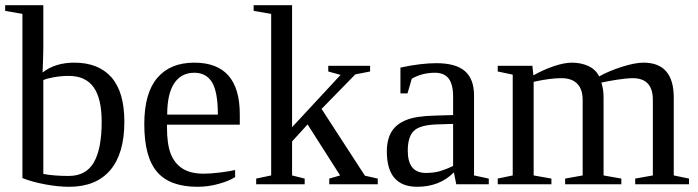

<svg xmlns="http://www.w3.org/2000/svg" viewBox="-20 -714 2706 744"><path d="M374 -242.2Q374 -332 342.8 -376Q311.5 -419.9 246.1 -419.9Q217.3 -419.9 189 -414.8Q160.6 -409.7 147.9 -403.8V-40Q189 -32.2 246.1 -32.2Q313.5 -32.2 343.8 -85Q374 -137.7 374 -242.2ZM66.9 -660.2 0 -671.9V-693.8H147.9V-529.8Q147.9 -503.4 145 -433.1Q193.8 -471.2 268.1 -471.2Q361.8 -471.2 411.9 -414.3Q461.9 -357.4 461.9 -242.2Q461.9 -118.7 407 -54.4Q352.1 9.8 248 9.8Q206.1 9.8 155.5 0.5Q105 -8.8 66.9 -23.9Z M627 -231V-222.2Q627 -154.8 641.8 -117.4Q656.7 -80.1 687.7 -60.5Q718.8 -41 769 -41Q795.4 -41 831.5 -45.4Q867.7 -49.8 891.1 -55.2V-27.8Q867.7 -12.7 827.4 -1.5Q787.1 9.8 745.1 9.8Q638.2 9.8 588.6 -47.9Q539.1 -105.5 539.1 -232.9Q539.1 -353 589.4 -412.1Q639.6 -471.2 732.9 -471.2Q909.2 -471.2 909.2 -271V-231ZM732.9 -432.1Q682.1 -432.1 655 -391.1Q627.9 -350.1 627.9 -270H824.2Q824.2 -357.4 801.8 -394.8Q779.3 -432.1 732.9 -432.1Z M1111.8 -221.2 1299.8 -423.8 1252 -437V-459H1414.1V-437L1356.9 -425.8L1226.1 -292L1394 -33.2L1443.8 -22V0H1255.9V-22L1297.9 -34.2L1171.9 -231.9L1111.8 -166V-34.2L1160.6 -22V0H972.7V-22L1030.8 -34.2V-660.2L962.9 -671.9V-693.8H1111.8Z M1670.9 -469.2Q1746.1 -469.2 1781.5 -438.5Q1816.9 -407.7 1816.9 -344.2V-34.2L1874 -22V0H1748L1738.8 -45.9Q1683.1 9.8 1596.7 9.8Q1479 9.8 1479 -127Q1479 -172.9 1496.8 -202.9Q1514.6 -232.9 1553.7 -248.8Q1592.8 -264.6 1667 -266.1L1735.8 -268.1V-339.8Q1735.8 -387.2 1718.5 -409.7Q1701.2 -432.1 1665 -432.1Q1616.2 -432.1 1575.7 -409.2L1559.1 -352.1H1531.7V-452.1Q1610.8 -469.2 1670.9 -469.2ZM1735.8 -233.9 1671.9 -231.9Q1606.4 -229.5 1583.3 -206.5Q1560.1 -183.6 1560.1 -129.9Q1560.1 -43.9 1629.9 -43.9Q1663.1 -43.9 1687.3 -51.5Q1711.4 -59.1 1735.8 -70.8Z M2046.9 -421.9Q2083.5 -442.9 2124.5 -457Q2165.5 -471.2 2196.8 -471.2Q2230.5 -471.2 2259 -458.5Q2287.6 -445.8 2301.8 -418Q2339.4 -439 2389.9 -455.1Q2440.4 -471.2 2473.6 -471.2Q2590.8 -471.2 2590.8 -335.9V-34.2L2649.9 -22V0H2441.4V-22L2509.8 -34.2V-327.1Q2509.8 -411.1 2431.6 -411.1Q2418.9 -411.1 2402.1 -409.2Q2385.3 -407.2 2368.4 -404.8Q2351.6 -402.3 2336.2 -399.2Q2320.8 -396 2310.5 -394Q2318.8 -367.7 2318.8 -335.9V-34.2L2387.7 -22V0H2169.9V-22L2237.8 -34.2V-327.1Q2237.8 -367.7 2217 -389.4Q2196.3 -411.1 2154.8 -411.1Q2111.8 -411.1 2047.9 -397V-34.2L2116.7 -22V0H1908.7V-22L1966.8 -34.2V-424.8L1908.7 -437V-459H2043Z"/></svg>

Font: Times New Roman
Style: Regular
Weight: 400
Designer: Steve Matteson
Foundry: Ascender Corporation
Version: Version 2.00.3